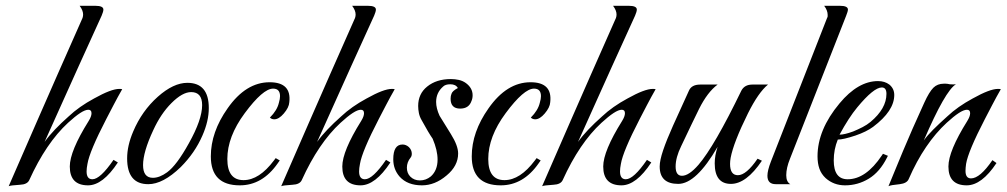

<svg xmlns="http://www.w3.org/2000/svg" viewBox="-20 -636 3476 663"><path d="M10 7Q44 -71 107.5 -216.5Q171 -362 265 -574Q266 -577 266.5 -580Q267 -583 267 -586Q267 -600 255 -616H309Q337 -616 337 -603Q337 -596 331 -582Q300 -515 251 -406Q202 -297 134 -146Q149 -167 170 -189Q191 -211 217 -234Q235 -251 257 -266.5Q279 -282 305 -296Q364 -329 392 -329Q399 -329 402 -328Q386 -300 372.5 -274Q359 -248 347 -225Q289 -113 282 -70Q279 -55 279 -44Q279 -17 299 -17Q326 -17 372 -84L387 -75Q335 4 284 4Q221 4 221 -61Q221 -114 286 -218Q296 -234 296 -245Q296 -257 285 -257Q274 -257 256.5 -245.5Q239 -234 215 -212Q177 -177 143.5 -127.5Q110 -78 81 -14Q74 1 49 2Q16 4 10 7Z M492 0Q419 0 419 -89Q419 -133 440 -182Q470 -253 525 -302Q579 -350 627 -350Q701 -350 701 -263Q701 -218 679 -168Q653 -108 604 -59Q543 0 492 0ZM508 -22Q531 -22 557 -41Q590 -65 632 -141Q678 -223 678 -273Q678 -318 640 -318Q610 -318 572 -280Q535 -243 509 -186Q474 -111 474 -66Q474 -22 508 -22Z M808 4Q708 4 708 -96Q708 -180 766 -262Q829 -352 911 -352Q987 -352 979 -283Q978 -265 960 -244Q943 -224 927 -224Q918 -224 912 -230Q937 -255 943 -281Q945 -288 946 -293.5Q947 -299 947 -304Q947 -330 923 -330Q888 -330 825 -245Q765 -164 765 -87Q765 -14 821 -14Q875 -14 926 -82L932 -90L946 -82L939 -72Q886 4 808 4Z M951 7Q985 -71 1048.5 -216.5Q1112 -362 1206 -574Q1207 -577 1207.5 -580Q1208 -583 1208 -586Q1208 -600 1196 -616H1250Q1278 -616 1278 -603Q1278 -596 1272 -582Q1241 -515 1192 -406Q1143 -297 1075 -146Q1090 -167 1111 -189Q1132 -211 1158 -234Q1176 -251 1198 -266.5Q1220 -282 1246 -296Q1305 -329 1333 -329Q1340 -329 1343 -328Q1327 -300 1313.5 -274Q1300 -248 1288 -225Q1230 -113 1223 -70Q1220 -55 1220 -44Q1220 -17 1240 -17Q1267 -17 1313 -84L1328 -75Q1276 4 1225 4Q1162 4 1162 -61Q1162 -114 1227 -218Q1237 -234 1237 -245Q1237 -257 1226 -257Q1215 -257 1197.5 -245.5Q1180 -234 1156 -212Q1118 -177 1084.5 -127.5Q1051 -78 1022 -14Q1015 1 990 2Q957 4 951 7Z M1437 4Q1387 4 1360 -26Q1338 -51 1338 -86Q1338 -137 1370 -137Q1382 -137 1392 -128Q1402 -118 1402 -105Q1402 -97 1398 -92Q1385 -76 1385 -57Q1385 -38 1397 -26Q1410 -13 1430 -13Q1451 -13 1468 -27Q1491 -48 1491 -85Q1491 -117 1474 -157Q1467 -167 1457.5 -183Q1448 -199 1436 -221Q1429 -233 1426.5 -245.5Q1424 -258 1424 -270Q1424 -312 1455 -337Q1487 -363 1537 -363Q1551 -363 1564.5 -360Q1578 -357 1589 -349Q1612 -332 1612 -307Q1612 -296 1608 -287Q1599 -261 1569 -261Q1536 -261 1536 -295Q1536 -305 1539 -312Q1542 -322 1561 -332Q1554 -345 1535 -345Q1518 -345 1510 -337Q1486 -316 1486 -284Q1486 -262 1498 -236Q1500 -232 1537 -173Q1562 -133 1562 -106Q1562 -63 1522 -30Q1482 4 1437 4Z M1709 4Q1609 4 1609 -96Q1609 -180 1667 -262Q1730 -352 1812 -352Q1888 -352 1880 -283Q1879 -265 1861 -244Q1844 -224 1828 -224Q1819 -224 1813 -230Q1838 -255 1844 -281Q1846 -288 1847 -293.5Q1848 -299 1848 -304Q1848 -330 1824 -330Q1789 -330 1726 -245Q1666 -164 1666 -87Q1666 -14 1722 -14Q1776 -14 1827 -82L1833 -90L1847 -82L1840 -72Q1787 4 1709 4Z M1852 7Q1886 -71 1949.5 -216.5Q2013 -362 2107 -574Q2108 -577 2108.5 -580Q2109 -583 2109 -586Q2109 -600 2097 -616H2151Q2179 -616 2179 -603Q2179 -596 2173 -582Q2142 -515 2093 -406Q2044 -297 1976 -146Q1991 -167 2012 -189Q2033 -211 2059 -234Q2077 -251 2099 -266.5Q2121 -282 2147 -296Q2206 -329 2234 -329Q2241 -329 2244 -328Q2228 -300 2214.5 -274Q2201 -248 2189 -225Q2131 -113 2124 -70Q2121 -55 2121 -44Q2121 -17 2141 -17Q2168 -17 2214 -84L2229 -75Q2177 4 2126 4Q2063 4 2063 -61Q2063 -114 2128 -218Q2138 -234 2138 -245Q2138 -257 2127 -257Q2116 -257 2098.5 -245.5Q2081 -234 2057 -212Q2019 -177 1985.5 -127.5Q1952 -78 1923 -14Q1916 1 1891 2Q1858 4 1852 7Z M2322 -1Q2258 -1 2258 -61Q2258 -82 2270 -117.5Q2282 -153 2304 -202L2359 -323Q2368 -344 2398 -344H2458Q2423 -318 2394 -260Q2383 -238 2367.5 -205.5Q2352 -173 2332 -131Q2313 -92 2313 -61Q2313 -29 2335 -29Q2359 -29 2392 -67Q2447 -131 2540 -323Q2551 -344 2578 -344H2632Q2599 -317 2563 -245Q2513 -144 2503 -91Q2502 -85 2501.5 -80Q2501 -75 2501 -70Q2501 -31 2528 -31Q2557 -31 2596 -88L2611 -81Q2557 -1 2504 -1Q2448 -1 2448 -72Q2448 -99 2458 -129Q2384 -1 2322 -1Z M2659 0Q2630 0 2630 -29Q2630 -47 2642 -78L2836 -574Q2838 -577 2838 -580Q2838 -583 2838 -585Q2838 -600 2826 -616H2880Q2908 -616 2908 -603Q2908 -597 2902 -582L2708 -88Q2695 -56 2695 -31Q2695 -8 2709 0Z M2898 4Q2859 4 2831 -21Q2816 -35 2809.5 -53.5Q2803 -72 2803 -96Q2803 -188 2879 -279Q2943 -356 3012 -356Q3035 -356 3051 -344Q3068 -330 3068 -308Q3068 -253 2995 -198Q2972 -181 2934 -168Q2892 -154 2873 -154Q2859 -120 2859 -82Q2859 -17 2907 -17Q2970 -17 3025 -99L3029 -105L3046 -98L3043 -92Q3018 -42 2980 -19Q2942 4 2898 4ZM2879 -171Q2896 -171 2926 -182Q2943 -189 2958.5 -197Q2974 -205 2986 -215Q3041 -261 3041 -312Q3041 -334 3025 -334Q2997 -334 2940 -265Q2911 -230 2879 -171Z M3048 7Q3068 -42 3098 -114Q3128 -186 3171 -280Q3180 -300 3188 -313Q3196 -326 3203 -333Q3217 -347 3239 -347Q3241 -347 3246 -347Q3251 -347 3260 -345Q3274 -344 3281 -345Q3244 -323 3170 -151Q3182 -168 3202.5 -188.5Q3223 -209 3251 -234Q3269 -251 3291 -266.5Q3313 -282 3339 -296Q3398 -329 3426 -329Q3433 -329 3436 -328Q3420 -300 3406.5 -274Q3393 -248 3381 -225Q3323 -113 3316 -70Q3315 -63 3314.5 -57Q3314 -51 3314 -46Q3314 -20 3333 -20Q3364 -20 3407 -83L3421 -73Q3370 4 3318 4Q3255 4 3255 -61Q3255 -114 3320 -218Q3330 -234 3330 -245Q3330 -257 3319 -257Q3308 -257 3290.5 -245.5Q3273 -234 3249 -212Q3211 -177 3178 -128.5Q3145 -80 3118 -18Q3112 -3 3087 0Q3055 3 3048 7Z"/></svg>

Font: Carattere
Style: Regular
Weight: 400
Designer: Robert E. Leuschke
Foundry: Robert E. Leuschke
Version: Version 1.010; ttfautohint (v1.8.3)